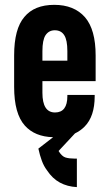

<svg xmlns="http://www.w3.org/2000/svg" viewBox="-20 -556 450 789"><path d="M154.3 -222.7V-174.8Q154.3 -93.8 206.1 -93.8Q256.8 -93.8 256.8 -161.1V-166H369.1V-160.2Q369.1 -77.1 327.1 -35.2Q310.5 -18.6 288.1 -7.8L220.7 64.5Q234.4 86.9 249.5 91.3Q264.6 95.7 285.2 95.7Q292 95.7 295.9 95.7V212.9Q256.8 210.9 226.1 194.3Q195.3 177.7 172.9 143.6Q160.2 127 151.9 104.5Q143.6 82 137.7 54.7L198.2 7.8Q123 5.9 82 -40Q38.1 -88.9 38.1 -199.2V-328.1Q38.1 -437.5 80.1 -486.3Q121.1 -536.1 203.1 -536.1Q284.2 -536.1 329.1 -485.4Q373 -434.6 373 -328.1V-222.7ZM154.3 -345.7V-306.6H256.8V-345.7Q256.8 -391.6 244.1 -411.1Q231.4 -431.6 205.1 -431.6Q180.7 -431.6 167 -411.1Q154.3 -391.6 154.3 -345.7Z"/></svg>

Font: Dinish Condensed
Style: Bold
Weight: 700
Width: 3
Designer: Bert Driehuis
Foundry: Playbeing
Version: Version 3.006; git-39231f3c-release